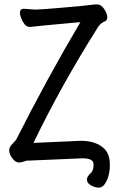

<svg xmlns="http://www.w3.org/2000/svg" viewBox="-20 -729 540 877"><path d="M430.2 127.9Q413.1 127.9 395 117.4Q377 106.9 377 90.8Q377 79.1 390.1 65.9Q407.2 53.2 407.2 25.9V20Q407.2 -5.9 355 -5.9L104 4.9V3.9Q79.1 13.2 66.9 13.2Q50.8 13.2 36.4 -5.9Q22 -24.9 22 -43Q22 -59.1 39.1 -74.2L53.2 -89.8Q193.8 -368.2 347.2 -627.9Q146 -609.9 117.2 -606Q102.1 -606 92.5 -617.9Q83 -629.9 76.9 -645.5Q70.8 -661.1 70.8 -670.9Q71.8 -689 88.9 -689L141.1 -685.1Q162.1 -685.1 266.1 -694.1Q370.1 -703.1 390.6 -706.1Q411.1 -709 422.9 -709Q441.9 -709 456.1 -687.5Q470.2 -666 470.2 -649.9Q470.2 -638.2 460 -631.8Q439.9 -624 428.2 -606Q259.8 -339.8 132.8 -76.2L350.1 -85.9Q418.9 -85.9 456.1 -49.8Q481.9 -25.9 481.9 24.9Q481.9 65.9 467.5 96.4Q453.1 127 433.1 127.9Z"/></svg>

Font: LXGW WenKai Mono GB Screen
Style: Regular
Weight: 400
Monospace: yes
Designer: LXGW / Fontworks Inc.
Foundry: LXGW / Fontworks Inc.
Version: Version 1.510;January 18,2025